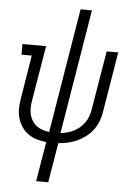

<svg xmlns="http://www.w3.org/2000/svg" viewBox="-62 -781 724 1042"><g transform="rotate(5 300.0 -260.0)"><path d="M175 215 211 -1Q184 -4 159 -11.5Q134 -19 113 -33.5Q92 -48 77.5 -69.5Q63 -91 55.5 -116Q48 -141 48 -168Q48 -195 53 -223L92 -462H36V-520H165L114 -214Q111 -195 111 -176Q111 -157 115.5 -139.5Q120 -122 130 -107Q140 -92 154 -81.5Q168 -71 186 -65.5Q204 -60 222 -57L334 -735H396L284 -57Q302 -59 320.5 -63.5Q339 -68 356 -77Q373 -86 388 -98.5Q403 -111 414 -127Q425 -143 431.5 -160.5Q438 -178 441 -196L495 -520H558L503 -187Q499 -162 489 -137Q479 -112 462.5 -90.5Q446 -69 424 -52.5Q402 -36 377.5 -25Q353 -14 327.5 -8.5Q302 -3 277 -1L241 215Z"/></g></svg>

Font: Iosevka HT Light Extended
Style: Italic
Weight: 300
Width: 7
Italic angle: -9°
Monospace: yes
Designer: Belleve Invis
Foundry: Belleve Invis
Version: Version 32.3.0; ttfautohint (v1.8.4)